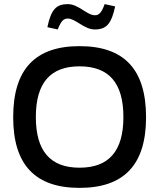

<svg xmlns="http://www.w3.org/2000/svg" viewBox="-20 -903 768 932"><path d="M366 9C151 9 44 -103 44 -334C44 -567 151 -679 366 -679C582 -679 689 -567 689 -334C689 -103 582 9 366 9ZM154 -335C154 -170 224 -89 366 -89C509 -89 579 -170 579 -335C579 -500 509 -581 366 -581C224 -581 154 -500 154 -335ZM210 -771 260 -760C277 -801 288 -813 309 -813C347 -813 388 -760 440 -760C498 -760 521 -789 539 -872L488 -883C473 -841 460 -829 441 -829C401 -829 362 -883 309 -883C253 -883 228 -857 210 -771Z"/></svg>

Font: LT Wave Alt Medium
Style: Regular
Weight: 500
Designer: Daniel Lyons
Version: Version 2.5 (Glyphs App)